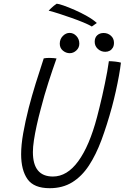

<svg xmlns="http://www.w3.org/2000/svg" viewBox="-20 -995 672 1036"><path d="M248 20.5Q163 20.5 128.5 -28.2Q94 -77 94 -163Q94 -212.5 105.2 -276.2Q116.5 -340 135 -413Q151.5 -476.5 172.5 -544.5Q193.5 -612.5 216 -680Q223 -681.5 231.2 -682Q239.5 -682.5 247 -682.5Q259.5 -682.5 269.2 -681.5Q279 -680.5 285 -679.5Q264 -621 241 -549.5Q218 -478 200 -407.5Q187.5 -361.5 178 -318Q168.5 -274.5 163 -238Q157.5 -201.5 157.5 -174.5Q157.5 -42.5 265.5 -42.5Q342 -42.5 402.2 -125Q462.5 -207.5 503.5 -363Q509.5 -386.5 517 -416.2Q524.5 -446 531.8 -478.5Q539 -511 546 -544.2Q553 -577.5 558.5 -608.2Q564 -639 567.5 -665Q576 -665 585.2 -664.2Q594.5 -663.5 603.5 -662.5Q612.5 -661.5 620 -660Q627.5 -658.5 632.5 -657Q629 -626.5 621.8 -586.2Q614.5 -546 604.8 -502.2Q595 -458.5 584 -417.5Q557.5 -320.5 527.8 -240.2Q498 -160 459.8 -101.8Q421.5 -43.5 369.8 -11.5Q318 20.5 248 20.5ZM356.5 -708Q336 -708 319.2 -722Q302.5 -736 302.5 -759Q302.5 -784 319 -800.8Q335.5 -817.5 355.5 -817.5Q376.5 -817.5 392.2 -800.8Q408 -784 408 -759.5Q408 -737.5 392 -722.8Q376 -708 356.5 -708ZM548 -715.5Q525 -715.5 508 -731Q491 -746.5 491 -769.5Q491 -792.5 504.8 -804.8Q518.5 -817 539 -817Q562 -817 578.5 -802.2Q595 -787.5 595 -764Q595 -748.5 588.8 -737.8Q582.5 -727 572 -721.2Q561.5 -715.5 548 -715.5ZM286 -975Q296.5 -974.5 323 -965.2Q349.5 -956 383.2 -941.2Q417 -926.5 449.2 -908.2Q481.5 -890 502.5 -871L475.5 -852Q459 -862 430 -874Q401 -886 366.5 -898.2Q332 -910.5 299.2 -921Q266.5 -931.5 242.5 -937.5Q247.5 -942.5 254.8 -949.8Q262 -957 270.5 -963.8Q279 -970.5 286 -975Z"/></svg>

Font: Grandstander Thin ExtraLight
Style: Italic
Weight: 250
Italic angle: -15°
Version: Version 1.200